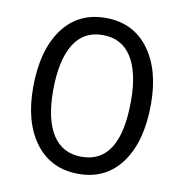

<svg xmlns="http://www.w3.org/2000/svg" viewBox="-81 -786 836 873"><g transform="rotate(10 337.5 -350.0)"><path d="M67 -341Q67 -512 138.5 -611Q210 -710 338 -710Q464 -710 536 -615Q608 -520 608 -359Q608 -188 536.5 -89Q465 10 338 10Q211 10 139 -85Q67 -180 67 -341ZM338 -69Q516 -69 516 -358Q516 -490 471 -560.5Q426 -631 338 -631Q249 -631 204 -556.5Q159 -482 159 -342Q159 -210 204.5 -139.5Q250 -69 338 -69Z"/></g></svg>

Font: Solway
Style: Regular
Weight: 400
Designer: Mariya V. Pigoulevskaya
Foundry: The Northern Block Ltd.
Version: Version 1.000;hotconv 1.0.109;makeotfexe 2.5.65596